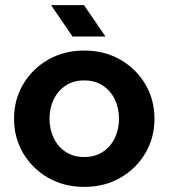

<svg xmlns="http://www.w3.org/2000/svg" viewBox="-20 -720 660 752"><path d="M310 12Q231 12 169 -23.5Q107 -59 71 -119.5Q35 -180 35 -255Q35 -330 71 -390.5Q107 -451 169 -486.5Q231 -522 310 -522Q389 -522 451 -486.5Q513 -451 549 -390.5Q585 -330 585 -255Q585 -180 549 -119.5Q513 -59 451 -23.5Q389 12 310 12ZM310 -105Q352 -105 382.5 -125Q413 -145 429.5 -179Q446 -213 446 -255Q446 -297 429.5 -331Q413 -365 382.5 -385Q352 -405 310 -405Q268 -405 237.5 -385Q207 -365 190.5 -331Q174 -297 174 -255Q174 -213 190.5 -179Q207 -145 237.5 -125Q268 -105 310 -105ZM264 -577 180 -700H309L393 -577Z"/></svg>

Font: MuseoModerno Thin SemiBold
Style: Regular
Weight: 600
Version: Version 1.003